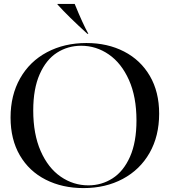

<svg xmlns="http://www.w3.org/2000/svg" viewBox="-20 -947 872 982"><path d="M34 -346Q34 -460 83 -546.5Q132 -633 220.5 -680Q309 -727 422 -727Q530 -727 614.5 -683.5Q699 -640 746.5 -558.5Q794 -477 794 -366Q794 -251 745 -165Q696 -79 608 -32Q520 15 407 15Q299 15 214 -28Q129 -71 81.5 -152.5Q34 -234 34 -346ZM432 1Q500 1 556 -35Q612 -71 645 -145.5Q678 -220 678 -331Q678 -452 639.5 -538Q601 -624 536.5 -668.5Q472 -713 395 -713Q327 -713 271.5 -677.5Q216 -642 183 -567.5Q150 -493 150 -382Q150 -261 188 -174.5Q226 -88 290.5 -43.5Q355 1 432 1ZM274 -924V-927H362Q403 -826 432 -774H427Q329 -863 274 -924Z"/></svg>

Font: Nyght Serif
Style: Regular
Weight: 400
Designer: Maksym Kobuzan
Version: Version 0.410;July 4, 2025;FontCreator 15.0.0.2958 64-bit